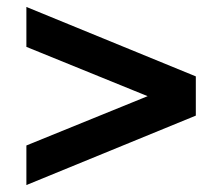

<svg xmlns="http://www.w3.org/2000/svg" viewBox="-20 -563 640 553"><path d="M56 -30V-144L447 -303V-269L56 -428V-543L544 -343V-230Z"/></svg>

Font: Nunito Sans 9pt ExtraBold
Style: Regular
Weight: 800
Version: Version 3.101;gftools[0.9.27]